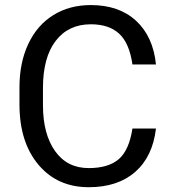

<svg xmlns="http://www.w3.org/2000/svg" viewBox="-20 -741 691 770"><path d="M605.5 -225.6Q592.3 -112.8 522.2 -51.5Q452.1 9.8 335.9 9.8Q210 9.8 134 -80.6Q58.1 -170.9 58.1 -322.3V-390.6Q58.1 -489.7 93.5 -564.9Q128.9 -640.1 193.8 -680.4Q258.8 -720.7 344.2 -720.7Q457.5 -720.7 525.9 -657.5Q594.2 -594.2 605.5 -482.4H511.2Q499 -567.4 458.3 -605.5Q417.5 -643.6 344.2 -643.6Q254.4 -643.6 203.4 -577.1Q152.3 -510.7 152.3 -388.2V-319.3Q152.3 -203.6 200.7 -135.3Q249 -66.9 335.9 -66.9Q414.1 -66.9 455.8 -102.3Q497.6 -137.7 511.2 -225.6Z"/></svg>

Font: RobotoInd
Style: Regular
Weight: 400
Designer: Google
Version: Version 2.001101; 2014